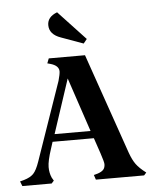

<svg xmlns="http://www.w3.org/2000/svg" viewBox="-53 -677 570 718"><g transform="rotate(-5 231.5 -318.0)"><path d="M468 -10 459 0H278L272 -18L287 -22Q302 -27 308.5 -34.5Q315 -42 315 -55Q315 -63 304 -96L284 -155H129L121 -130Q106 -85 106 -62Q106 -40 114 -22L121 -10L112 0H2L-5 -18L10 -22Q34 -29 46 -41.5Q58 -54 69 -86L171 -380Q178 -405 178 -415Q178 -437 146 -446L135 -449L142 -467H278L409 -90Q419 -62 431 -45.5Q443 -29 468 -10ZM274 -183 206 -386 139 -183ZM277 -511 194 -541Q151 -556 151 -591Q151 -622 188 -636L290 -527Z"/></g></svg>

Font: Katibeh
Style: Regular
Weight: 400
Designer: Arabic design by Kourosh Beigpour, Latin design by Eduardo Tunni, engineering by Lasse Fister
Version: Version 1.0010g